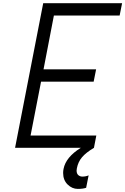

<svg xmlns="http://www.w3.org/2000/svg" viewBox="-20 -937 794 1217"><path d="M492.2 0H75.5L253.9 -916.7H753.9L738.3 -838.5H321.6L255.9 -497.4H589.2L573.6 -419.3H240.2L173.8 -78.1H590.5L575.5 0Q525.4 29.9 500.3 59.2Q475.3 88.5 467.4 128.9Q465.5 136.7 465.5 143.9Q465.5 163.4 476.2 172.9Q487 182.3 502 182.3Q524.1 182.3 541.7 174.5L526 253.3Q505.2 260.4 473.3 260.4Q436.8 260.4 408.5 232.4Q380.2 204.4 380.2 159.5Q380.2 145.8 382.8 133.5Q397.1 59.2 492.2 0Z"/></svg>

Font: Monoid
Style: Italic
Weight: 400
Width: 4
Italic angle: -11°
Monospace: yes
Version: Version 0.61